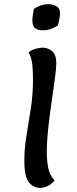

<svg xmlns="http://www.w3.org/2000/svg" viewBox="-20 -904 372 931"><path d="M271 -841Q271 -830 268.5 -815Q266 -800 260 -780Q223 -757 191 -757Q161 -757 149 -768.5Q137 -780 137 -804Q137 -815 139 -829Q141 -843 144 -861Q181 -884 213 -884Q236 -884 253.5 -874Q271 -864 271 -841ZM176 7Q141 7 119.5 -21Q98 -49 98 -125Q98 -184 108.5 -247Q119 -310 129.5 -378Q140 -446 140 -521Q140 -553 137 -587.5Q134 -622 119 -650Q130 -661 151 -667Q172 -673 186 -673Q212 -673 232.5 -656Q253 -639 253 -597Q253 -572 246 -522Q239 -472 230 -409.5Q221 -347 214 -283Q207 -219 207 -166Q207 -127 213.5 -91.5Q220 -56 245 -29Q226 -7 207 0Q188 7 176 7Z"/></svg>

Font: Paprika
Style: Regular
Weight: 400
Designer: Eduardo Rodriguez Tunni
Foundry: Eduardo Rodriguez Tunni
Version: Version 1.010; ttfautohint (v1.8.3)